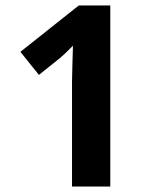

<svg xmlns="http://www.w3.org/2000/svg" viewBox="-20 -683 570 703"><path d="M383.8 0H243.7V-383.8L245.1 -446.8L247.1 -515.6Q212.4 -480.5 198.7 -469.7L122.6 -408.7L54.7 -493.2L268.6 -663.1H383.8Z"/></svg>

Font: Bpm'online Open Sans
Style: Bold
Weight: 700
Foundry: Ascender Corporation
Version: Version 1.10